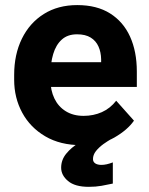

<svg xmlns="http://www.w3.org/2000/svg" viewBox="-20 -558 581 751"><path d="M298 9.8Q215.8 9.8 157 -24.8Q98.1 -59.4 66.8 -117.4Q35.4 -175.5 35.4 -245.9V-265.1Q35.4 -344.9 65.6 -406.6Q95.8 -468.3 151.3 -503.2Q206.7 -538.1 282.2 -538.1Q358.7 -538.1 410.4 -505.6Q462.2 -473.1 488.7 -414.8Q515.2 -356.4 515.2 -278.3V-217.9H96.7V-314.8H375.6V-326.1Q375.1 -353.9 365.2 -376.1Q355.4 -398.2 334.8 -411Q314.3 -423.8 281.3 -423.8Q244.4 -423.8 221.6 -403.1Q198.7 -382.4 188.1 -346.7Q177.4 -311 177.4 -265.1V-245.9Q177.4 -204.7 192.8 -172.8Q208.1 -140.9 237.3 -122.9Q266.4 -104.8 307 -104.8Q345.5 -104.8 378.3 -119.3Q411 -133.9 434.5 -164L504 -86.1Q479.2 -50 427.5 -20.1Q375.8 9.8 298 9.8ZM327.3 172.8Q273.2 172.8 246.2 150.1Q219.2 127.5 219.2 98Q219.2 67.2 239.3 42.8Q259.3 18.5 287.2 1.9Q315.1 -14.7 338.6 -22.7L418.5 -16.3Q409.5 -10.8 400.8 -5.5Q392.1 -0.2 384.5 5.5Q366.4 18.8 355 33.3Q343.7 47.9 343.7 64.2Q343.7 75.2 352.6 81.1Q361.6 87 376.9 87Q386.3 87 397.7 84.5Q409 81.9 421.3 77.2V160Q399.5 164.8 377 168.8Q354.4 172.8 327.3 172.8Z"/></svg>

Font: Heebo
Style: Regular
Weight: 400
Designer: Oded Ezer
Foundry: Ezer Type House
Version: Version 3.100